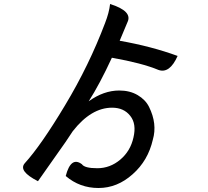

<svg xmlns="http://www.w3.org/2000/svg" viewBox="-20 -863 1040 961"><path d="M577 -410Q630 -410 669 -387Q708 -364 726 -328Q768 -243 745 -164Q721 -59 644 9Q567 78 473 78Q379 78 309 18Q335 -82 390 -41Q403 -21 467 -21Q531 -21 582 -64Q633 -107 648 -175Q664 -243 632 -283Q600 -324 541 -324Q436 -324 344 -206Q337 -195 308 -152L170 44Q70 -7 104 -46Q185 -135 305 -335Q426 -536 506 -748Q526 -799 531 -843Q645 -807 618 -752L605 -721L579 -659Q738 -631 869 -583Q829 -493 773 -513Q692 -547 540 -574Q479 -442 424 -356Q499 -410 577 -410Z"/></svg>

Font: Swei Half Moon CJK TC
Style: Medium
Weight: 500
Version: Version 2.125